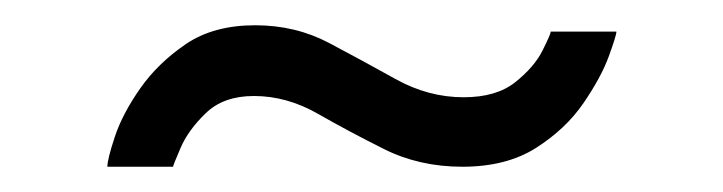

<svg xmlns="http://www.w3.org/2000/svg" viewBox="-20 -369 572 152"><path d="M65 -237Q65 -243 71 -261Q77 -279 91 -299Q105 -319 127 -334Q149 -349 182 -349Q214 -349 240.5 -335Q267 -321 293 -306.5Q319 -292 347 -292Q373 -292 388 -304Q403 -316 409.5 -329Q416 -342 416 -344H468Q468 -341 462 -324.5Q456 -308 442 -287.5Q428 -267 404.5 -252Q381 -237 346 -237Q312 -237 284 -251Q256 -265 231.5 -279Q207 -293 181 -293Q157 -293 143 -279.5Q129 -266 123 -252Q117 -238 117 -237Z"/></svg>

Font: Raleway Medium
Style: Regular
Weight: 500
Designer: Matt McInerney, Pablo Impallari, Rodrigo Fuenzalida
Foundry: Matt McInerney, Pablo Impallari, Rodrigo Fuenzalida
Version: Version 4.026